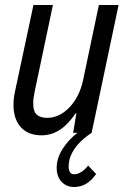

<svg xmlns="http://www.w3.org/2000/svg" viewBox="-20 -532 508 769"><path d="M333 131 365 165Q329 217 277 217Q246 217 226.5 196Q207 175 207 140Q207 103 229.5 66.5Q252 30 290 0H273L286 -79L282 -77Q224 10 147 10Q93 10 63.5 -22.5Q34 -55 34 -112Q34 -137 40 -165L114 -512H192L119 -166Q113 -138 113 -117Q113 -86 127 -73Q141 -60 169 -60Q218 -60 258.5 -102.5Q299 -145 313 -212L376 -512H455L347 0Q274 48 258 108Q255 123 255 134Q255 166 277 166Q291 166 306 156.5Q321 147 333 131Z"/></svg>

Font: Decalotype
Style: Italic
Weight: 400
Italic angle: -12°
Designer: Alfredo Marco Pradil
Foundry: Alfredo Marco Pradil
Version: Version 1.0